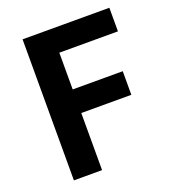

<svg xmlns="http://www.w3.org/2000/svg" viewBox="-135 -844 854 948"><g transform="rotate(-20 292.5 -370.5)"><path d="M91 0H239V-300H502V-424H239V-617H547V-741H91Z"/></g></svg>

Font: Source Han Sans JP
Style: Bold
Weight: 700
Designer: Ryoko NISHIZUKA 西塚涼子 (kana, bopomofo & ideographs); Paul D. Hunt (Latin, Greek & Cyrillic); Sandoll Communications 산돌커뮤니
Foundry: Adobe
Version: Version 2.002;hotconv 1.0.116;makeotfexe 2.5.65601